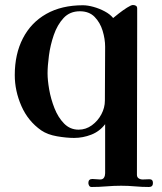

<svg xmlns="http://www.w3.org/2000/svg" viewBox="-20 -554 648 767"><path d="M400 -367Q400 -398 390 -431Q380 -464 358 -486.5Q336 -509 299 -509Q259 -509 234 -482Q209 -455 195 -414.5Q181 -374 175.5 -332Q170 -290 170 -261Q170 -234 176.5 -196.5Q183 -159 197.5 -122Q212 -85 236 -60.5Q260 -36 294 -36Q323 -36 347 -53.5Q371 -71 385 -97.5Q399 -124 399 -152Q399 -205 399.5 -259Q400 -313 400 -367ZM591 177Q591 193 575 193Q547 193 519.5 190.5Q492 188 464 188Q435 188 405 190.5Q375 193 346 193Q339 193 336 187.5Q333 182 333 177Q333 161 349 161Q357 161 365 162Q373 163 380 163Q391 163 395.5 155.5Q400 148 400 138V-58Q378 -29 344.5 -16Q311 -3 276 -3Q246 -3 208 -9.5Q170 -16 145 -33Q92 -70 65.5 -130.5Q39 -191 39 -254Q39 -338 71.5 -401Q104 -464 165 -498.5Q226 -533 311 -533Q330 -533 353.5 -526.5Q377 -520 398.5 -508.5Q420 -497 432 -482Q439 -488 455 -500.5Q471 -513 487.5 -523.5Q504 -534 511 -534Q518 -534 523 -531Q528 -528 528 -520V-459L527 144Q527 154 534 158.5Q541 163 550 163Q557 163 563.5 162.5Q570 162 577 162Q591 162 591 177Z"/></svg>

Font: Kaisei Tokumin
Style: Bold
Weight: 700
Designer: Font-Kai, 金井和夫
Foundry: KAZUO KANAI
Version: Version 5.003